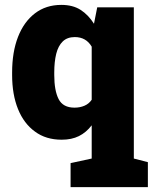

<svg xmlns="http://www.w3.org/2000/svg" viewBox="-20 -558 622 781"><path d="M581.5 101.6V203.1H267.1V105.5L353 86.9V-48.3Q330.6 -19 301 -4.4Q271.5 10.3 231 10.3Q167 10.3 122.6 -22.5Q77.1 -55.2 53.2 -114.5Q29.3 -173.8 29.3 -252.9V-263.2Q29.3 -346.2 53.2 -407.7Q77.1 -469.2 122.1 -503.7Q167 -538.1 229.5 -538.1Q276.4 -538.1 307.9 -517.8Q339.4 -497.6 362.3 -461.4L375.5 -528.3H524.4V86.9ZM283.2 -120.1Q305.2 -120.1 323.5 -127.9Q341.8 -135.7 353 -152.3V-368.2Q330.1 -407.2 284.2 -407.2Q253.9 -407.2 235.4 -389.6Q216.8 -371.6 208.7 -339.1Q200.7 -306.6 200.7 -263.2V-252.9Q200.7 -189.5 218.5 -154.8Q236.3 -120.1 283.2 -120.1Z"/></svg>

Font: Battambang Black
Style: Regular
Weight: 900
Designer: Danh Hong
Version: Version 8.002; ttfautohint (v1.8.3)